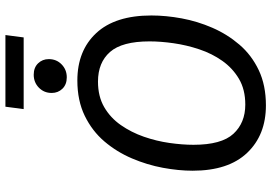

<svg xmlns="http://www.w3.org/2000/svg" viewBox="-170 -844 1025 726"><g transform="rotate(-90 343.0 -480.5)"><path d="M402 -701Q515 -701 581.5 -629.5Q648 -558 648 -421Q648 -366 637 -306.5Q626 -247 601.5 -190.5Q577 -134 537.5 -88Q498 -42 441 -15Q384 12 308 12Q196 12 128.5 -59Q61 -130 61 -265Q61 -318 72 -377.5Q83 -437 107.5 -494.5Q132 -552 171.5 -598.5Q211 -645 268.5 -673Q326 -701 402 -701ZM398 -623Q342 -623 301.5 -599.5Q261 -576 233.5 -536.5Q206 -497 189.5 -449.5Q173 -402 166 -353Q159 -304 159 -262Q159 -156 200.5 -111Q242 -66 311 -66Q368 -66 408.5 -90Q449 -114 476.5 -153Q504 -192 520 -240Q536 -288 543 -337Q550 -386 550 -428Q550 -532 510 -577.5Q470 -623 398 -623ZM414 -741Q387 -741 371 -757.5Q355 -774 355 -798Q355 -827 375 -846.5Q395 -866 424 -866Q451 -866 467 -849.5Q483 -833 483 -809Q483 -780 463 -760.5Q443 -741 414 -741ZM574 -973 565 -904H294L303 -973Z"/></g></svg>

Font: Fira Sans Variable
Style: Italic
Weight: 397
Italic angle: -8°
Designer: Carrois Corporate & Edenspiekermann AG
Foundry: Carrois Corporate GbR & Edenspiekermann AG
Version: Version 4.202